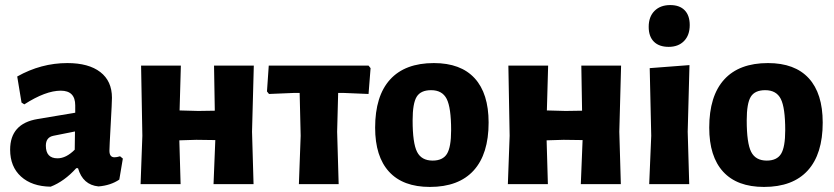

<svg xmlns="http://www.w3.org/2000/svg" viewBox="-20 -727 3291 758"><path d="M246 -478Q330 -478 376 -442.5Q422 -407 422 -341Q422 -324 417 -235Q412 -146 412 -132Q412 -106 432 -106Q441 -106 454 -110L465 -101L451 -18Q417 5 369 9Q307 3 288 -63H281Q234 -11 180 10Q106 9 63 -30Q20 -69 20 -136Q20 -239 128 -257L277 -282V-311Q277 -369 220 -369Q160 -369 76 -315L65 -322L48 -425Q142 -478 246 -478ZM276 -208 191 -191Q161 -185 161 -152Q161 -102 207 -102Q241 -102 275 -136Z M535 0 542 -191 537 -468H694L689 -291L763 -289L828 -290L825 -468H982L975 -207L981 0H823L830 -174L755 -175L688 -173L693 0Z M1160 0 1167 -191 1163 -360H1138L1042 -356L1034 -366L1041 -468H1435L1443 -458L1435 -356L1339 -360H1315L1311 -207L1317 0Z M1693 -478Q1799 -478 1854 -418Q1909 -358 1909 -243Q1909 -119 1850 -54Q1791 11 1677 11Q1571 11 1516 -49Q1461 -109 1461 -223Q1461 -348 1520 -413Q1579 -478 1693 -478ZM1682 -371Q1641 -371 1625 -345Q1609 -319 1609 -252Q1609 -162 1626.5 -127.5Q1644 -93 1688 -93Q1728 -93 1744.5 -119.5Q1761 -146 1761 -213Q1761 -302 1743.5 -336.5Q1726 -371 1682 -371Z M1985 0 1992 -191 1987 -468H2144L2139 -291L2213 -289L2278 -290L2275 -468H2432L2425 -207L2431 0H2273L2280 -174L2205 -175L2138 -173L2143 0Z M2626 -707Q2663 -707 2683 -686.5Q2703 -666 2703 -628Q2703 -588 2680.5 -565Q2658 -542 2620 -542Q2582 -542 2561.5 -562.5Q2541 -583 2541 -621Q2541 -661 2564 -684Q2587 -707 2626 -707ZM2543 0 2551 -191 2545 -458 2702 -470 2695 -207 2701 0Z M3012 -478Q3118 -478 3173 -418Q3228 -358 3228 -243Q3228 -119 3169 -54Q3110 11 2996 11Q2890 11 2835 -49Q2780 -109 2780 -223Q2780 -348 2839 -413Q2898 -478 3012 -478ZM3001 -371Q2960 -371 2944 -345Q2928 -319 2928 -252Q2928 -162 2945.5 -127.5Q2963 -93 3007 -93Q3047 -93 3063.5 -119.5Q3080 -146 3080 -213Q3080 -302 3062.5 -336.5Q3045 -371 3001 -371Z"/></svg>

Font: Alegreya Sans SC ExtraBold
Style: Regular
Weight: 800
Designer: Juan Pablo del Peral
Foundry: Huerta Tipografica
Version: Version 2.007